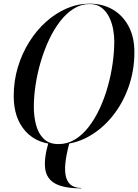

<svg xmlns="http://www.w3.org/2000/svg" viewBox="-20 -780 755 1050"><path d="M300 10Q185.5 10 120.2 -61.5Q55 -133 55 -255Q55 -337 77.5 -412Q100 -487 139.8 -550.5Q179.5 -614 232 -661Q284.5 -708 345.2 -734Q406 -760 470 -760Q541.5 -760 596.8 -727.8Q652 -695.5 683.5 -636Q715 -576.5 715 -495Q715 -392.5 682 -301.2Q649 -210 591.2 -140Q533.5 -70 458.5 -30Q383.5 10 300 10ZM425 250Q328.5 250 281.2 223.5Q234 197 227 141.8Q220 86.5 245 0Q271.5 9 302.2 9Q333 9 360 0Q341.5 68 337.2 115.5Q333 163 342.2 192.2Q351.5 221.5 372.5 234.8Q393.5 248 425 248ZM300 8Q348.5 8 390 -17.2Q431.5 -42.5 465.2 -86.2Q499 -130 525.2 -186.5Q551.5 -243 569.2 -306.2Q587 -369.5 596 -433.2Q605 -497 605 -555Q605 -586 598.5 -621Q592 -656 576.5 -687.2Q561 -718.5 535 -738.2Q509 -758 470 -758Q424 -758 383.5 -732.8Q343 -707.5 309 -663.8Q275 -620 248.5 -563.5Q222 -507 203.2 -443.8Q184.5 -380.5 174.8 -316.8Q165 -253 165 -195Q165 -144 177 -97.5Q189 -51 218.5 -21.5Q248 8 300 8Z"/></svg>

Font: Bodoni Moda 96pt
Style: Italic
Weight: 400
Italic angle: -13°
Version: Version 2.004